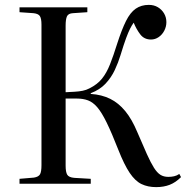

<svg xmlns="http://www.w3.org/2000/svg" viewBox="-20 -753 764 787"><path d="M620 14Q586 14 560 1.5Q534 -11 511.5 -44.5Q489 -78 465 -139Q438 -208 417.5 -250Q397 -292 379 -313Q361 -334 341 -341.5Q321 -349 296 -349H249V-74Q249 -48 255.5 -37Q262 -26 284 -24L352 -20V0H60V-20L119 -25Q138 -28 144 -38.5Q150 -49 150 -76V-652Q150 -677 143.5 -687Q137 -697 117 -699L60 -703V-723H338V-703L279 -699Q260 -698 254.5 -686Q249 -674 249 -648V-375Q269 -376 286.5 -377Q304 -378 319 -381Q334 -384 347 -391Q379 -407 398 -430.5Q417 -454 431 -489.5Q445 -525 460 -573Q479 -632 496.5 -667Q514 -702 536.5 -717.5Q559 -733 590 -733Q611 -733 627 -723.5Q643 -714 652.5 -698Q662 -682 662 -662Q662 -644 653.5 -627.5Q645 -611 630.5 -601Q616 -591 599 -591Q571 -591 555 -612Q539 -633 528 -660Q520 -649 513 -635Q506 -621 497 -597Q488 -573 474 -527Q465 -497 450.5 -466Q436 -435 412.5 -410Q389 -385 352 -371V-368Q397 -365 431.5 -348Q466 -331 493.5 -297.5Q521 -264 543 -211Q566 -157 582 -121.5Q598 -86 611 -65.5Q624 -45 637.5 -36.5Q651 -28 670 -28Q682 -28 693.5 -30.5Q705 -33 715 -40L722 -27Q700 -5 675.5 4.5Q651 14 620 14Z"/></svg>

Font: Literata 60pt
Style: Regular
Weight: 400
Designer: Latin by Veronika Burian and Jose Scaglione. Greek by Irene Vlachou. Cyrillic by Vera Evstafieva.
Foundry: TypeTogether
Version: Version 3.002